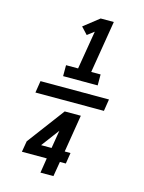

<svg xmlns="http://www.w3.org/2000/svg" viewBox="-146 -933 892 1186"><g transform="rotate(15 300.0 -340.0)"><path d="M214 -444V-514H291L332 -760L289 -727L248 -771L346 -848H430L375 -514H435V-444ZM75 -302 87 -378H525L513 -302ZM233 168 248 73H89L101 3L280 -236H383L344 3H381L370 73H332L316 168ZM193 3H260L279 -112Z"/></g></svg>

Font: Iosevka SS04 Extended
Style: Bold Italic
Weight: 700
Width: 7
Italic angle: -9°
Monospace: yes
Designer: Belleve Invis
Foundry: Belleve Invis
Version: Version 19.0.0; ttfautohint (v1.8.4)